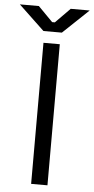

<svg xmlns="http://www.w3.org/2000/svg" viewBox="-111 -914 465 949"><g transform="rotate(5 121.0 -439.5)"><path d="M81 0V-700H162V0ZM75.8 -758 -51.8 -879H42.5L114.8 -805.5H128.2L200.5 -879H294.8L167.2 -758Z"/></g></svg>

Font: Space 7353
Style: Regular
Weight: 400
Designer: Christine Claussen + Ruben Lyon  (Space 7353)
Version: Version 1.000;FEAKit 1.0